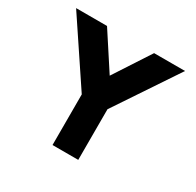

<svg xmlns="http://www.w3.org/2000/svg" viewBox="-174 -1020 1240 1215"><g transform="rotate(30 446.0 -412.5)"><path d="M48 -825H274L446 -561L618 -825H844L540 -370V0H352V-370Z"/></g></svg>

Font: Hussar
Style: BoldWeb
Weight: 700
Foundry: Cannot Into Space Fonts
Version: Version 2.00